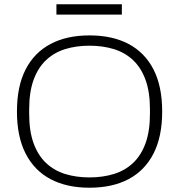

<svg xmlns="http://www.w3.org/2000/svg" viewBox="-20 -863 835 895"><path d="M397 12Q291 12 215.5 -28Q140 -68 99.5 -147Q59 -226 59 -343Q59 -461 99.5 -539.5Q140 -618 215.5 -658Q291 -698 397 -698Q504 -698 579.5 -658Q655 -618 695.5 -539.5Q736 -461 736 -343Q736 -226 695.5 -147Q655 -68 579.5 -28Q504 12 397 12ZM397 -36Q459 -36 511 -52Q563 -68 600.5 -103.5Q638 -139 658.5 -195.5Q679 -252 679 -333V-353Q679 -434 658.5 -490.5Q638 -547 600.5 -582.5Q563 -618 511 -634Q459 -650 397 -650Q335 -650 283.5 -634Q232 -618 194.5 -582.5Q157 -547 136.5 -490.5Q116 -434 116 -353V-333Q116 -252 136.5 -195.5Q157 -139 194.5 -103.5Q232 -68 283.5 -52Q335 -36 397 -36ZM243 -795V-843H548V-795Z"/></svg>

Font: Archivo SemiBold Thin
Style: Regular
Weight: 250
Version: Version 2.001